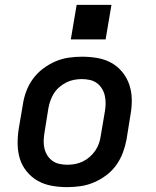

<svg xmlns="http://www.w3.org/2000/svg" viewBox="-20 -761 640 789"><path d="M256 8Q224 8 193 2.5Q162 -3 136 -17.5Q110 -32 90.5 -55.5Q71 -79 62 -107.5Q53 -136 52.5 -168Q52 -200 57 -232L74 -332Q78 -359 88 -386Q98 -413 115.5 -437Q133 -461 157 -479Q181 -497 207.5 -508.5Q234 -520 262 -524Q290 -528 317 -528Q350 -528 381 -522.5Q412 -517 438 -502.5Q464 -488 483 -464.5Q502 -441 511.5 -412.5Q521 -384 521.5 -352Q522 -320 516 -288L500 -188Q495 -161 485 -134Q475 -107 458 -83Q441 -59 417 -41Q393 -23 366 -11.5Q339 0 311 4Q283 8 256 8ZM257 -84Q273 -84 289 -87Q305 -90 320.5 -97.5Q336 -105 349 -116.5Q362 -128 371.5 -142Q381 -156 386.5 -171.5Q392 -187 394 -203L411 -303Q414 -320 414 -336.5Q414 -353 410.5 -368.5Q407 -384 398.5 -397.5Q390 -411 377.5 -420Q365 -429 349 -432.5Q333 -436 316 -436Q301 -436 284.5 -433Q268 -430 253 -422.5Q238 -415 224.5 -403.5Q211 -392 202 -378Q193 -364 187.5 -348.5Q182 -333 179 -317L163 -217Q160 -200 159.5 -183.5Q159 -167 162.5 -151.5Q166 -136 174.5 -122.5Q183 -109 195.5 -100Q208 -91 224 -87.5Q240 -84 257 -84ZM271 -599 295 -741H438L414 -599Z"/></svg>

Font: Iosevka SS04 SmBd Ex Obl
Style: Regular
Weight: 600
Width: 7
Italic angle: -9°
Monospace: yes
Designer: Belleve Invis
Foundry: Belleve Invis
Version: Version 19.0.0; ttfautohint (v1.8.4)